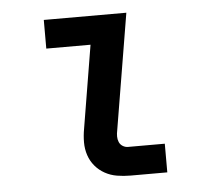

<svg xmlns="http://www.w3.org/2000/svg" viewBox="-43 -567 686 614"><g transform="rotate(-5 300.0 -260.0)"><path d="M352 0Q330 0 309 -3.5Q288 -7 270 -17Q252 -27 239 -42.5Q226 -58 219.5 -77.5Q213 -97 213 -118.5Q213 -140 217 -162L261 -428H119V-520H384L322 -147Q320 -138 320 -128.5Q320 -119 323.5 -110.5Q327 -102 335 -97Q343 -92 352 -92H470V0Z"/></g></svg>

Font: Iosevka SS04 SmBd Ex Obl
Style: Regular
Weight: 600
Width: 7
Italic angle: -9°
Monospace: yes
Designer: Belleve Invis
Foundry: Belleve Invis
Version: Version 19.0.0; ttfautohint (v1.8.4)